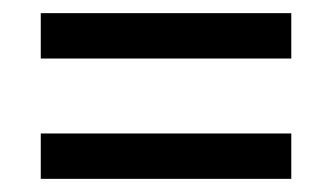

<svg xmlns="http://www.w3.org/2000/svg" viewBox="-20 -503 505 292"><path d="M42 -414V-483H423V-414ZM42 -231V-300H423V-231Z"/></svg>

Font: Noto Serif Bengali Condensed ExtraBold
Style: Regular
Weight: 800
Width: 3
Designer: Juan Bruce, Universal Thirst, Indian Type Foundry and the Monotype Design Team.
Foundry: Monotype Imaging Inc.
Version: Version 2.003; ttfautohint (v1.8.4.7-5d5b)